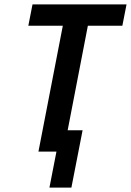

<svg xmlns="http://www.w3.org/2000/svg" viewBox="-20 -690 596 874"><path d="M305 164H205L237 0H155L266 -573H109L128 -670H556L537 -573H380L288 -97H356Z"/></svg>

Font: Lode
Style: Bold Italic
Weight: 700
Italic angle: -11°
Monospace: yes
Designer: Belleve Invis
Foundry: Belleve Invis
Version: Version 29.2.0; ttfautohint (v1.8.3)